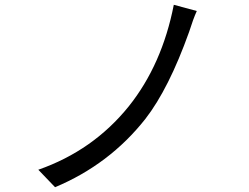

<svg xmlns="http://www.w3.org/2000/svg" viewBox="-20 -765 1040 802"><path d="M802 -719Q787 -686 770 -632Q685 -394 587 -268Q437 -78 210 17L140 -56Q369 -136 518 -321Q657 -495 706 -745Z"/></svg>

Font: KaiGen Gothic CN Regular
Style: Regular
Weight: 400
Designer: Ryoko NISHIZUKA  (kana & ideographs); Paul D. Hunt (Latin, Greek & Cyrillic); Wenlong ZHANG  (bopomofo); Sandoll Communi
Foundry: Adobe Systems Incorporated
Version: Version 1.002.20150501